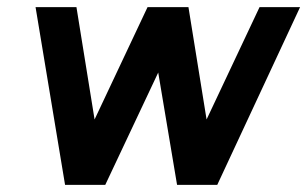

<svg xmlns="http://www.w3.org/2000/svg" viewBox="-20 -520 864 540"><path d="M710 -500 561 -184 510 -500H395L246 -184L195 -500H80L163 0H276L425 -316L478 0H591L824 -500Z"/></svg>

Font: Unageo
Style: SemiBold-Italic
Weight: 600
Designer: Richard Sepsi
Foundry: Richard Sepsi
Version: Version 2.000